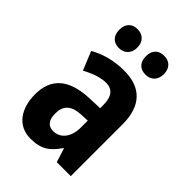

<svg xmlns="http://www.w3.org/2000/svg" viewBox="-223 -845 951 951"><g transform="rotate(45 253.0 -369.5)"><path d="M102 -683C102 -639 128 -617 164 -617C201 -617 228 -641 228 -683C228 -726 201 -749 164 -749C128 -749 102 -727 102 -683ZM288 -683C288 -640 313 -617 351 -617C388 -617 414 -641 414 -683C414 -726 388 -749 351 -749C313 -749 288 -727 288 -683ZM263 -557C194 -557 129 -540 78 -510L118 -412C164 -437 205 -451 242 -451C287 -451 310 -422 310 -363V-341L234 -338C103 -332 33 -276 33 -162C33 -65 80 10 173 10C245 10 283 -16 321 -73H324L347 0H445V-363C445 -492 381 -557 263 -557ZM266 -252 310 -254V-205C310 -137 274 -96 226 -96C191 -96 171 -117 171 -166C171 -219 199 -249 266 -252Z"/></g></svg>

Font: Noto Sans Myanmar Condensed
Style: Bold
Weight: 700
Width: 3
Designer: Monotype Design Team
Foundry: Monotype Imaging Inc.
Version: Version 2.107